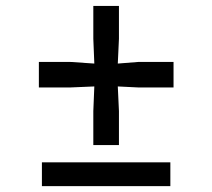

<svg xmlns="http://www.w3.org/2000/svg" viewBox="-20 -631 720 651"><path d="M299.8 -337.9 219.2 -334.5H111.8V-420.9H219.2L299.8 -415.5L296.4 -499.5V-610.8H383.3V-499.5L379.4 -415.5L448.2 -420.9H568.4V-334.5H448.2L379.4 -337.9L383.3 -254.4V-139.2H296.4V-254.4ZM557.6 -80.6V0H122.1V-80.6Z"/></svg>

Font: Merriweather Sans
Style: Regular
Weight: 400
Designer: Eben Sorkin
Foundry: Eben Sorkin
Version: Version 1.006; ttfautohint (v1.4.1) -l 6 -r 50 -G 0 -x 11 -H